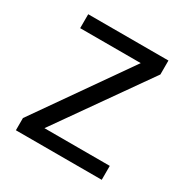

<svg xmlns="http://www.w3.org/2000/svg" viewBox="-130 -643 727 752"><g transform="rotate(30 234.0 -267.5)"><path d="M428.2 0H40V-55.2L332 -472.2H58.1V-535.2H420.9V-472.2L132.8 -63H428.2Z"/></g></svg>

Font: f02265186
Style: Regular
Weight: 400
Foundry: Ascender Corporation
Version: Version 1.10